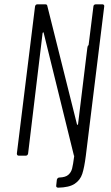

<svg xmlns="http://www.w3.org/2000/svg" viewBox="-20 -720 514 888"><path d="M423 -700H454Q458 -700 460.5 -697Q463 -694 462 -690L377 0Q370 55 360.5 84Q351 113 325.5 130Q300 147 249 148Q244 148 241.5 145Q239 142 240 138L243 111Q244 107 247 104Q250 101 255 101Q283 100 296 88.5Q309 77 313.5 59.5Q318 42 323 3V0H322L182 -568Q182 -571 180 -570.5Q178 -570 177 -567L110 -10Q108 0 99 0H67Q58 0 58 -10L142 -690Q144 -700 153 -700H190Q198 -700 199 -692L336 -145Q336 -142 338 -142.5Q340 -143 341 -146L384 -499Q386 -509 387 -509Q388 -509 389 -510Q390 -511 390 -513L412 -690Q412 -694 415 -697Q418 -700 423 -700Z"/></svg>

Font: Barlow Condensed Light
Style: Italic
Weight: 300
Width: 3
Italic angle: -7°
Designer: Jeremy Tribby
Foundry: Tribby Type
Version: Version 1.408